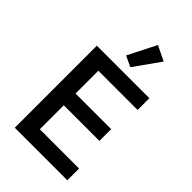

<svg xmlns="http://www.w3.org/2000/svg" viewBox="-281 -1058 1155 1155"><g transform="rotate(45 296.5 -480.5)"><path d="M86 0V-698H533V-598H199V-404H502V-304H199V-100H533V0ZM320 -749 252 -781 343 -961 438 -915Z"/></g></svg>

Font: IBM Plex Sans Thai Medium
Style: Regular
Weight: 500
Designer: Mike Abbink, Paul van der Laan, Pieter van Rosmalen, Ben Mitchell, Mark Frömberg
Foundry: Bold Monday
Version: Version 1.1